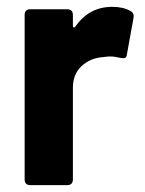

<svg xmlns="http://www.w3.org/2000/svg" viewBox="-20 -541 423 561"><path d="M361 -509Q373 -503 370 -488L351 -383Q350 -374 345.5 -372Q341 -370 331 -372Q315 -376 302 -376Q295 -376 279 -374Q243 -371 218 -347.5Q193 -324 193 -285V-17Q193 0 176 0H69Q52 0 52 -17V-497Q52 -514 69 -514H176Q193 -514 193 -497V-466Q193 -462 195 -461Q197 -460 200 -463Q240 -521 308 -521Q340 -521 361 -509Z"/></svg>

Font: Barlow
Style: Bold
Weight: 700
Designer: Jeremy Tribby
Foundry: Jeremy Tribby
Version: Version 1.101 August 23, 2024